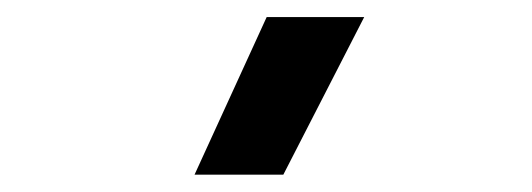

<svg xmlns="http://www.w3.org/2000/svg" viewBox="-20 -815 626 226"><path d="M209 -609.4 293.9 -794.9H408.7L313.5 -609.4Z"/></svg>

Font: Cascadia Code Medium
Style: Regular
Weight: 500
Monospace: yes
Designer: Aaron Bell
Foundry: Saja Typeworks
Version: Version 2407.024